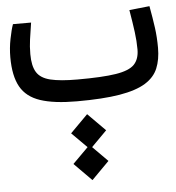

<svg xmlns="http://www.w3.org/2000/svg" viewBox="-49 -388 684 747"><g transform="rotate(-5 293.0 -14.5)"><path d="M248.5 2.4Q159.7 2.4 106.2 -15.4Q52.7 -33.2 29.1 -75.4Q5.4 -117.7 5.4 -190.9Q5.4 -227.1 12.5 -262.5Q19.5 -297.9 26.9 -318.4H97.7Q91.8 -280.3 87.9 -253.4Q84 -226.6 84 -196.3Q84 -149.9 99.4 -125.2Q114.7 -100.6 152.8 -91.3Q190.9 -82 258.3 -82Q356 -82 408.4 -90.3Q460.9 -98.6 481 -119.6Q501 -140.6 501 -178.2Q501 -210.9 496.3 -246.3Q491.7 -281.7 482.9 -333.5L562 -341.8Q570.8 -293.9 575.9 -256.6Q581.1 -219.2 581.1 -177.2Q581.1 -131.8 567.1 -97.9Q553.2 -64 517.1 -41.7Q481 -19.5 416 -8.5Q351.1 2.4 248.5 2.4ZM282.2 313 213.9 244.1 274.4 183.6 215.3 124.5 283.7 55.7 352.1 124.5 292 185.1 350.6 244.1Z"/></g></svg>

Font: Cascadia Mono SemiLight
Style: Regular
Weight: 350
Monospace: yes
Designer: Aaron Bell
Foundry: Saja Typeworks
Version: Version 2404.023; ttfautohint (v1.8.4)